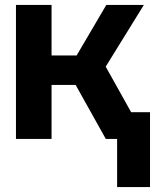

<svg xmlns="http://www.w3.org/2000/svg" viewBox="-20 -566 640 782"><path d="M457 196V0L469 -109H591V196ZM411 0 258 -274V-282L413 -546H566L396 -271L393 -326L575 0ZM45 0V-546H190V0ZM182 -220V-340H325V-220Z"/></svg>

Font: Noto Sans Mono
Style: Bold
Weight: 700
Designer: Monotype Design Team
Foundry: Monotype Imaging Inc.
Version: Version 2.014